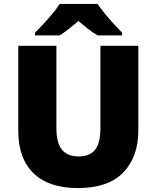

<svg xmlns="http://www.w3.org/2000/svg" viewBox="-20 -947 797 977"><path d="M684 -284Q684 -149 607.5 -69.5Q531 10 376 10Q228 10 150.5 -65.5Q73 -141 73 -280V-714H267V-295Q267 -219 295.5 -185Q324 -151 379 -151Q438 -151 464.5 -185.5Q491 -220 491 -296V-714H684ZM476 -927Q492 -904 514.5 -876.5Q537 -849 560.5 -823.5Q584 -798 601 -781V-767H477Q451 -782 428 -800Q405 -818 379 -840Q353 -818 331.5 -801Q310 -784 284 -767H158V-781Q177 -799 200.5 -824.5Q224 -850 246.5 -877Q269 -904 284 -927Z"/></svg>

Font: Noto Sans Cherokee Black
Style: Regular
Weight: 900
Designer: Monotype Design Team
Foundry: Monotype Imaging Inc.
Version: Version 2.001; ttfautohint (v1.8.4.7-5d5b)